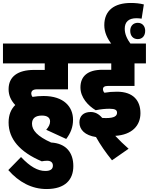

<svg xmlns="http://www.w3.org/2000/svg" viewBox="-20 -916 1005 1296"><path d="M292 -40 427 22C457 -18 473 -58 473 -108C473 -194 412 -268 274 -268C248 -268 223 -266 199 -262C194 -269 191 -277 191 -284C191 -303 203 -313 230 -313H439V-488H507V-622H0V-488H282V-444H210C99 -444 38 -398 38 -314C38 -276 51 -241 83 -207C54 -179 38 -140 38 -89C38 21 113 110 262 173C273 171 284 169 298 169C322 169 337 180 337 202C337 225 321 238 286 238C235 238 183 209 122 144L36 232C107 313 194 360 294 360C420 360 475 297 475 205C475 115 427 52 325 46C232 4 196 -37 196 -81C196 -117 219 -136 263 -136C301 -136 318 -120 318 -96C318 -77 309 -60 292 -40Z M719 -182C758 -182 770 -173 770 -155C770 -134 753 -119 695 -119C687 -119 679 -120 670 -120C647 -147 622 -160 592 -160C544 -160 516 -133 516 -90C516 -40 554 -2 628 9C657 61 693 113 736 166L848 88C815 59 785 30 758 1C871 -6 928 -68 928 -152C928 -235 881 -297 770 -297C736 -297 715 -295 685 -290C679 -296 675 -305 675 -314C675 -328 685 -336 709 -336H888V-488H965V-622H495V-488H731V-445H671C569 -445 523 -399 523 -326C523 -258 574 -203 626 -172C660 -179 692 -182 719 -182Z M736 -615H865C836 -654 822 -687 822 -722C822 -768 848 -793 901 -793C912 -793 924 -792 936 -790L951 -886C924 -893 894 -896 863 -896C751 -896 684 -845 684 -746C684 -699 704 -654 736 -615ZM859 -708C859 -675 878 -652 910 -652C941 -652 960 -675 960 -708C960 -739 941 -762 910 -762C878 -762 859 -739 859 -708Z"/></svg>

Font: Noto Sans Devanagari Condensed Black
Style: Regular
Weight: 900
Width: 3
Designer: Jelle Bosma - Monotype Design Team
Foundry: Monotype Imaging Inc.
Version: Version 2.004